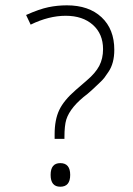

<svg xmlns="http://www.w3.org/2000/svg" viewBox="-20 -695 500 724"><path d="M207.3 9.1Q170.9 9.1 170.9 -35.4Q170.9 -79.9 207.3 -79.9Q244.7 -79.9 244.7 -35.4Q244.7 9.1 207.3 9.1ZM223 -171.4H186V-188.6Q186 -243.7 203.5 -280.3Q220.9 -317 265.9 -355.9L307.4 -391.8Q340.2 -419.6 354.4 -446.9Q368.6 -474.2 368.6 -509.6Q368.6 -567.2 330.1 -601.4Q291.7 -635.5 227.8 -635.5Q163.8 -635.5 95.6 -602.1L78.4 -638.5Q128.4 -660.8 162.3 -667.8Q196.2 -674.9 232.1 -674.9Q315 -674.9 363 -629.9Q411 -584.9 411 -507.1Q411 -456 388.8 -423.7Q379.7 -410 373.6 -401.9Q367.5 -393.8 352.9 -380.2Q319.5 -348.3 310.4 -341.3Q245.2 -292.2 230 -244.2Q223 -221.4 223 -178Z"/></svg>

Font: Khula Light
Style: Regular
Weight: 300
Designer: Erin McLaughlin, Steve Matteson
Version: Version 1.002;PS 1.0;hotconv 1.0.72;makeotf.lib2.5.5900; ttf